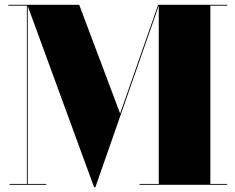

<svg xmlns="http://www.w3.org/2000/svg" viewBox="-20 -770 981 800"><path d="M20 -3.5V0H173V-3.5H95.5V-745L372 10H377.5L641.5 -746V-3.5H561.5V0H926.5V-3.5H856.5V-746.5H926.5V-750H639L480.5 -297L310 -750H15V-746.5H92V-3.5Z"/></svg>

Font: Bodoni* 48pt Fatface
Style: Regular
Weight: 900
Version: Version 2.3